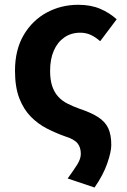

<svg xmlns="http://www.w3.org/2000/svg" viewBox="-20 -594 542 822"><path d="M384.7 208.8 269.7 170.1Q294.7 135.6 310.4 111Q326 86.3 326 64.5Q326 36.9 311.8 19.4Q297.5 1.8 258.4 -10.3Q219.9 -23.9 181.5 -43.4Q143.2 -63 112.2 -94.2Q81.3 -125.4 62.7 -173.2Q44.2 -221 44.2 -291Q44.2 -380.9 81.5 -444.1Q118.8 -507.3 180.3 -540.4Q241.7 -573.5 315.3 -573.5Q368.6 -573.5 409.1 -556.2Q449.6 -538.8 479.5 -511.4L408.9 -417.6Q388.4 -435.6 368.1 -444.8Q347.8 -454 323.9 -454Q284.1 -454 255 -433.5Q225.9 -413.1 210.2 -376.8Q194.5 -340.5 194.5 -291Q194.5 -252 203.4 -225.6Q212.2 -199.2 228.6 -180.9Q245 -162.6 268.1 -150.8Q291.2 -138.9 319.8 -128.7Q371.3 -111.4 401 -92Q430.7 -72.5 443.6 -44.8Q456.4 -17.1 456.4 27.1Q456.4 56.3 438.9 106.3Q421.4 156.3 384.7 208.8Z"/></svg>

Font: Shanggu Sans SC VF
Style: Regular
Weight: 250
Designer: GuiWonder
Version: Version 1.021